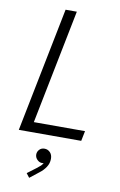

<svg xmlns="http://www.w3.org/2000/svg" viewBox="-105 -777 683 1093"><g transform="rotate(10 237.0 -230.5)"><path d="M182.6 -719.7H247.6L115.7 -58.1H411.6L399.9 0H39.1ZM126 234.9 177.2 196.3Q190.9 186 199 178.2Q207 170.4 211.4 161.6Q208 163.1 201.7 163.1Q186.5 163.1 173.8 150.4Q161.1 137.7 161.1 120.6Q161.1 104.5 172.6 92.3Q184.1 80.1 202.1 80.1Q221.2 80.1 234.6 93.8Q248 107.4 248 130.9Q248 157.2 233.4 179.2Q218.8 201.2 197.8 216.8L144.5 258.8Z"/></g></svg>

Font: Reddit Sans Fudge Light Italic
Style: Regular
Weight: 300
Italic angle: -11.25°
Designer: Stephen Hutchings
Version: Version 1.013